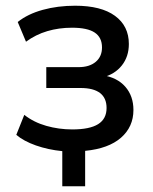

<svg xmlns="http://www.w3.org/2000/svg" viewBox="-20 -521 535 672"><path d="M198 131V8Q148 3 105.5 -12Q63 -27 37 -49L65 -119Q98 -93 142 -80.5Q186 -68 233 -68Q294 -68 323.5 -86.5Q353 -105 353 -143Q353 -178 330 -195.5Q307 -213 262 -213H142V-286H255Q293 -286 315 -304.5Q337 -323 337 -355Q337 -390 311.5 -407Q286 -424 232 -424Q186 -424 145.5 -412Q105 -400 71 -375L42 -444Q77 -472 129.5 -486.5Q182 -501 243 -501Q334 -501 382.5 -465.5Q431 -430 431 -367Q431 -323 406.5 -292Q382 -261 339 -250L338 -258Q390 -250 418.5 -217.5Q447 -185 447 -136Q447 -77 403.5 -39Q360 -1 278 7V131Z"/></svg>

Font: Nunito Sans 10pt SemiCondensed SemiBold
Style: Regular
Weight: 600
Width: 4
Designer: Vernon Adams
Foundry: Vernon Adams
Version: Version 3.101;gftools[0.9.27]